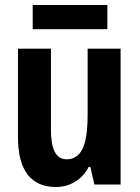

<svg xmlns="http://www.w3.org/2000/svg" viewBox="-20 -739 559 769"><path d="M111 -622H410V-719H111ZM204 10C262 10 310 -21 335 -70H342L358 0H463V-544H331V-283C331 -185 318 -101 247 -101C203 -101 184 -142 184 -221V-544H52V-189C52 -57 104 10 204 10Z"/></svg>

Font: Kathrein 77 Bold Condensed
Style: Regular
Weight: 700
Width: 3
Designer: Lazydogs Typefoundry, based on Open Sans by Ascender Corporation
Foundry: Lazydogs Typefoundry
Version: Version 1.003;PS 001.003;hotconv 1.0.88;makeotf.lib2.5.64775